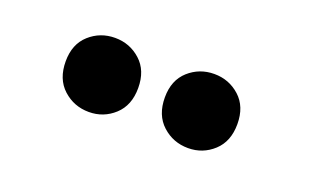

<svg xmlns="http://www.w3.org/2000/svg" viewBox="-39 -929 911 548"><g transform="rotate(20 416.5 -655.5)"><path d="M351.6 -655.3Q351.6 -602.5 319.1 -572.8Q286.6 -543 242.2 -543Q196.8 -543 163.8 -573Q130.9 -603 130.9 -656.7Q130.9 -709 163.6 -738.3Q196.3 -767.6 241.2 -767.6Q286.1 -767.6 318.8 -738Q351.6 -708.5 351.6 -655.3ZM652.8 -655.3Q652.8 -602.5 620.4 -572.8Q587.9 -543 543.5 -543Q498 -543 465.1 -573Q432.1 -603 432.1 -656.7Q432.1 -709 464.8 -738.3Q497.6 -767.6 542.5 -767.6Q587.4 -767.6 620.1 -738Q652.8 -708.5 652.8 -655.3Z"/></g></svg>

Font: Bevan
Style: Regular
Weight: 400
Foundry: vernon adams
Version: Version 1.000